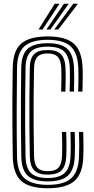

<svg xmlns="http://www.w3.org/2000/svg" viewBox="-20 -1004 507 1033"><path d="M236.8 8.8Q137.8 8.8 94.1 -30.6Q50.5 -70 48.8 -160.8Q47.2 -240.8 46.8 -316.4Q46.2 -392 46.6 -471Q47 -550 48.5 -640Q50 -732.2 94.8 -770.1Q139.5 -808 236.5 -808Q333.8 -808 377.4 -769Q421 -730 424.2 -639.2Q425.5 -607.2 425.1 -575.1Q424.8 -543 423.5 -511H400.5Q401.8 -543 402.1 -575.1Q402.5 -607.2 401.2 -638.8Q398.2 -720 359.8 -754.9Q321.2 -789.8 236.5 -789.8Q151.5 -789.8 112.1 -755.6Q72.8 -721.5 71.5 -639.2Q70 -519.5 69.8 -400.1Q69.5 -280.8 71.5 -161.2Q73.2 -77 113.6 -43.2Q154 -9.5 236.8 -9.5Q324 -9.5 363.1 -44.8Q402.2 -80 405.2 -161.2Q406.5 -191 406.4 -224.8Q406.2 -258.5 405 -294.2H427.8Q429.2 -252.8 429.2 -220Q429.2 -187.2 428.2 -160.8Q425.2 -70.2 381 -30.8Q336.8 8.8 236.8 8.8ZM236.8 -28Q162 -28 129 -59Q96 -90 94.5 -161.2Q93 -249 92.5 -324.5Q92 -400 92.5 -475.6Q93 -551.2 94.2 -639.2Q95.5 -710.8 128.6 -741.1Q161.8 -771.5 236.5 -771.5Q312.2 -771.5 344 -739.5Q375.8 -707.5 378.2 -637.8Q379.5 -609.5 379.2 -580.9Q379 -552.2 377.8 -511H354.8Q356.2 -559 356.2 -586.6Q356.2 -614.2 355.5 -637.2Q353.5 -696.5 327.4 -724.8Q301.2 -753 236.5 -753Q172.5 -753 145.4 -726.1Q118.2 -699.2 117.5 -638.8Q116.2 -556.8 115.6 -481.2Q115 -405.8 115.2 -328.1Q115.5 -250.5 117.5 -162Q118.8 -100.8 146.1 -73.5Q173.5 -46.2 236.8 -46.2Q297 -46.2 326.8 -72.2Q356.5 -98.2 359.5 -163Q360.8 -188.8 360.6 -224.6Q360.5 -260.5 359.2 -294.2H382Q383.5 -256.2 383.5 -222.6Q383.5 -189 382.2 -162.2Q379.5 -91.5 346.2 -59.8Q313 -28 236.8 -28ZM236.8 -64.5Q186.5 -64.5 164.1 -87.4Q141.8 -110.2 140.5 -162Q138.8 -244.5 138.2 -319.6Q137.8 -394.8 138.2 -472.1Q138.8 -549.5 140.2 -638.8Q141.2 -689.8 163.2 -712.2Q185.2 -734.8 236.5 -734.8Q285.8 -734.8 308.1 -711.9Q330.5 -689 332.5 -636Q333.8 -606.5 333.4 -574.4Q333 -542.2 331.8 -511H309Q310.2 -545.5 310.5 -575.9Q310.8 -606.2 309.8 -636Q308 -679 291.1 -697.8Q274.2 -716.5 236.5 -716.5Q199.2 -716.5 181.8 -698.8Q164.2 -681 163.2 -637.8Q161.5 -558 160.9 -482.5Q160.2 -407 160.8 -328.9Q161.2 -250.8 163.2 -163Q164.2 -119.2 181.8 -101.1Q199.2 -83 236.8 -83Q277.8 -83 294.9 -102.4Q312 -121.8 313.8 -164Q315 -192.8 314.8 -226.2Q314.5 -259.8 313.2 -294.2H336.2Q337.5 -259.8 337.6 -225.9Q337.8 -192 336.5 -164Q334.5 -111.5 311.6 -88Q288.8 -64.5 236.8 -64.5ZM187.2 -845 274.5 -984H300L209 -845ZM271.8 -845 374 -984H399.5L293.5 -845ZM229.5 -845 324.2 -984H349.8L251 -845Z"/></svg>

Font: Big Shoulders Inline Text
Style: Bold
Weight: 700
Designer: Patric King
Foundry: XO Type Co
Version: Version 1.000